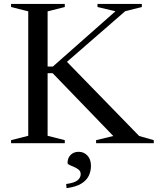

<svg xmlns="http://www.w3.org/2000/svg" viewBox="-20 -725 798 972"><path d="M684.5 -36.5 758.5 -15.5V0H466.5V-15.5L553.5 -36.5L246.5 -354.5H187.5V-388H247.5L564.5 -668L473.5 -689.5V-705H698V-689.5L614 -668.5L277.5 -376L317.5 -413.5ZM221 -667.5V-37.5L308 -15.5V0H36V-15.5L123 -37.5V-667.5L36 -689.5V-705H308V-689.5ZM315 206.5Q356.5 201 372.5 187.8Q388.5 174.5 388.5 157Q388.5 142.5 378.5 134.2Q368.5 126 355.2 120.5Q342 115 332 110.2Q322 105.5 322 100Q322 74.5 337.8 59Q353.5 43.5 378.5 43.5Q404.5 43.5 422.5 62.5Q440.5 81.5 440.5 115Q440.5 140.5 429.8 164Q419 187.5 392.2 204.2Q365.5 221 317 227.5Z"/></svg>

Font: Newsreader 60pt
Style: Regular
Weight: 400
Designer: Hugues Gentile
Foundry: Production Type
Version: Version 1.003